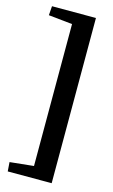

<svg xmlns="http://www.w3.org/2000/svg" viewBox="-113 -649 470 802"><g transform="rotate(15 122.5 -248.0)"><path d="M197.8 -605.5V108.9H7.8L4.9 69.3L107.9 58.6V-555.2L4.9 -565.9L7.8 -605.5Z"/></g></svg>

Font: Markazi Text SemiBold
Style: Regular
Weight: 600
Designer: Borna Izadpanah (Arabic designer), Fiona Ross (Arabic design director) and Florian Runge (Latin designer)
Foundry: Borna Izadpanah and Florian Runge
Version: Version 1.001; ttfautohint (v1.8.3)